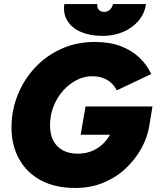

<svg xmlns="http://www.w3.org/2000/svg" viewBox="-20 -920 776 952"><path d="M353 12Q254 12 183.5 -25.5Q113 -63 75 -131Q37 -199 37 -288Q37 -372 67.5 -448.5Q98 -525 153.5 -584.5Q209 -644 284.5 -678Q360 -712 450 -712Q524 -712 579 -691Q634 -670 671.5 -634Q709 -598 730 -553L559 -472Q548 -494 530.5 -509.5Q513 -525 490 -533.5Q467 -542 436 -542Q397 -542 360 -523Q323 -504 293 -470.5Q263 -437 245.5 -393Q228 -349 228 -298Q228 -255 244 -223.5Q260 -192 291 -175Q322 -158 365 -158Q408 -158 442.5 -174Q477 -190 501 -217.5Q525 -245 538 -278L720 -295Q711 -239 681 -184.5Q651 -130 604 -85.5Q557 -41 493.5 -14.5Q430 12 353 12ZM380 -252 404 -392H736L720 -295L608 -252ZM488 -742Q426 -742 380.5 -762Q335 -782 313.5 -818Q292 -854 299 -900H463Q460 -883 469.5 -872Q479 -861 496 -861Q513 -861 525 -872Q537 -883 540 -900H704Q697 -852 666.5 -816.5Q636 -781 590 -761.5Q544 -742 488 -742Z"/></svg>

Font: Figtree Black
Style: Italic
Weight: 900
Italic angle: -9.5°
Foundry: Erik Kennedy
Version: Version 2.001;gftools[0.9.30]